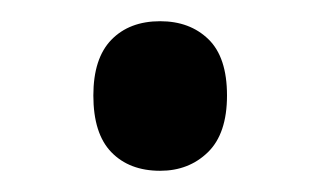

<svg xmlns="http://www.w3.org/2000/svg" viewBox="-20 -147 302 181"><path d="M68 -57Q68 -92 85 -109.5Q102 -127 131 -127Q159 -127 176.5 -110Q194 -93 194 -57Q194 -21 176 -3.5Q158 14 131 14Q102 14 85 -3.5Q68 -21 68 -57Z"/></svg>

Font: Noto Sans Devanagari UI Condensed Medium
Style: Regular
Weight: 500
Width: 3
Designer: Jelle Bosma - Monotype Design Team
Foundry: Monotype Imaging Inc.
Version: Version 2.003